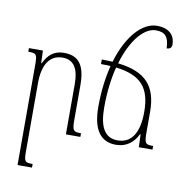

<svg xmlns="http://www.w3.org/2000/svg" viewBox="-104 -865 1135 1203"><g transform="rotate(10 463.5 -263.5)"><path d="M445 -23C397 -23 389 -29 389 -98V-319C389 -443 349 -501 254 -501C190 -501 154 -469 126 -412H123L120 -492H31V-469C83 -469 88 -464 88 -395V242H180V219C131 219 125 216 125 145V-287C125 -406 170 -470 250 -470C326 -470 353 -410 353 -320V0H445Z M672 10C739 10 784 -27 810 -81H814L817 0H904V-23C855 -23 848 -28 848 -101V-230C848 -394 775 -475 598 -495C643 -650 723 -740 796 -740C854 -740 879 -713 881 -640C899 -640 913 -648 913 -670C913 -727 877 -769 798 -769C705 -769 613 -669 562 -499C541 -500 518 -501 493 -501V-472C515 -472 535 -471 554 -470C535 -394 523 -305 523 -206C523 -52 580 10 672 10ZM560 -209C560 -306 571 -393 590 -467C752 -448 812 -375 812 -223C812 -92 767 -19 678 -19C593 -19 560 -88 560 -209Z"/></g></svg>

Font: Noto Serif Armenian Condensed ExtraLight
Style: Regular
Weight: 200
Width: 3
Designer: Monotype Design Team
Foundry: Monotype Imaging Inc.
Version: Version 2.008